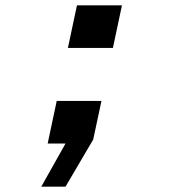

<svg xmlns="http://www.w3.org/2000/svg" viewBox="-20 -539 640 721"><path d="M235 -359 269 -519H438L404 -359ZM135 162 226 0H159L193 -160H361L330 -15L226 162Z"/></svg>

Font: Geist Mono ExtraBold
Style: Italic
Weight: 800
Italic angle: -12°
Monospace: yes
Designer: Basement.studio, Andrés Briganti, Mateo Zaragoza
Foundry: Basement.studio, Vercel, Andrés Briganti, Guido Ferreyra, Mateo Zaragoza
Version: Version 1.500; ttfautohint (v1.8.4.7-5d5b)